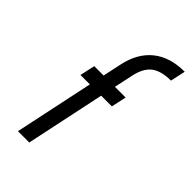

<svg xmlns="http://www.w3.org/2000/svg" viewBox="-198 -693 756 756"><g transform="rotate(45 179.5 -315.0)"><path d="M60.5 0 130.4 -330.6H78.1L91.8 -393.6H144L160.6 -471.2Q176.8 -548.3 227.3 -589.1Q277.8 -629.9 359.4 -629.9L345.7 -566.9Q292 -566.9 263.2 -545.2Q234.4 -523.4 223.6 -471.2L207 -393.6H266.6L252.9 -330.6H193.4L123.5 0Z"/></g></svg>

Font: Fibel Nord
Style: Italic
Weight: 400
Designer: Peter Wiegel
Foundry: Peter Wioegel
Version: Version 000.000